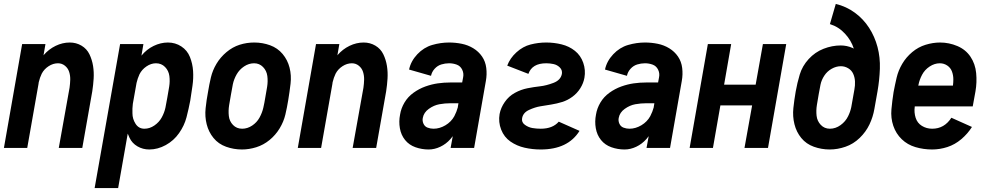

<svg xmlns="http://www.w3.org/2000/svg" viewBox="-34 -755 5054 980"><path d="M-14 0 79 -530H198L188 -472L189 -474Q215 -504 250 -521Q285 -538 322 -538Q355 -538 382 -522Q409 -506 422.5 -478Q436 -450 441 -418.5Q446 -387 444 -354Q442 -321 437 -289L386 0H266L321 -307Q324 -328 324.5 -348.5Q325 -369 319 -388Q313 -407 297.5 -419.5Q282 -432 262 -432Q237 -432 214 -417Q191 -402 179 -379Q169 -358 164 -336L163 -331V-329L105 0Z M449 205 579 -530H698L688 -471Q714 -503 750 -520.5Q786 -538 823 -538Q861 -538 891.5 -518Q922 -498 935.5 -464Q949 -430 951.5 -393Q954 -356 948.5 -317.5Q943 -279 937 -241Q929 -199 918 -156.5Q907 -114 880 -75.5Q853 -37 812 -14.5Q771 8 728 8Q695 8 667.5 -8Q640 -24 627 -52Q622 -62 618 -73L569 205ZM703 -98Q730 -98 754 -114.5Q778 -131 791.5 -155.5Q805 -180 810.5 -206Q816 -232 820 -257Q825 -285 829.5 -312.5Q834 -340 830.5 -367Q827 -394 808.5 -413Q790 -432 762 -432Q737 -432 713.5 -416Q690 -400 678 -376Q668 -354 663 -332L644 -225Q641 -201 642 -177Q642 -148 658 -123Q674 -98 703 -98Z M1201 8Q1159 8 1120 -6Q1081 -20 1056 -50.5Q1031 -81 1021 -120.5Q1011 -160 1015.5 -202.5Q1020 -245 1028 -287Q1034 -324 1042.5 -360Q1051 -396 1071 -429.5Q1091 -463 1122 -489Q1153 -515 1189 -526.5Q1225 -538 1263 -538H1264Q1306 -538 1344.5 -524Q1383 -510 1408.5 -479.5Q1434 -449 1444 -409.5Q1454 -370 1449 -327.5Q1444 -285 1437 -243Q1431 -206 1422.5 -170Q1414 -134 1393.5 -100Q1373 -66 1342 -40.5Q1311 -15 1274 -3.5Q1237 8 1201 8ZM1202 -98Q1229 -98 1253 -114Q1277 -130 1290.5 -154.5Q1304 -179 1310 -205Q1316 -231 1320 -257Q1325 -284 1329.5 -312Q1334 -340 1330.5 -367Q1327 -394 1308.5 -413Q1290 -432 1263 -432Q1236 -432 1212 -416Q1188 -400 1174 -375.5Q1160 -351 1154.5 -325Q1149 -299 1145 -273Q1140 -246 1135.5 -218Q1131 -190 1134 -163Q1137 -136 1155.5 -117Q1174 -98 1202 -98Z M1486 0 1579 -530H1698L1688 -472L1689 -474Q1715 -504 1750 -521Q1785 -538 1822 -538Q1855 -538 1882 -522Q1909 -506 1922.5 -478Q1936 -450 1941 -418.5Q1946 -387 1944 -354Q1942 -321 1937 -289L1886 0H1766L1821 -307Q1824 -328 1824.5 -348.5Q1825 -369 1819 -388Q1813 -407 1797.5 -419.5Q1782 -432 1762 -432Q1737 -432 1714 -417Q1691 -402 1679 -379Q1669 -358 1664 -336L1663 -331V-329L1605 0Z M2154 8Q2119 8 2086.5 -3.5Q2054 -15 2033.5 -40.5Q2013 -66 2007 -100.5Q2001 -135 2008 -170Q2013 -202 2030.5 -231.5Q2048 -261 2076.5 -281.5Q2105 -302 2137 -313.5Q2169 -325 2200.5 -329.5Q2232 -334 2265 -334H2325L2330 -361Q2334 -381 2325 -399.5Q2316 -418 2297.5 -425Q2279 -432 2258 -432Q2238 -432 2218.5 -426Q2199 -420 2184.5 -404Q2170 -388 2166 -368L2054 -400Q2063 -443 2096 -478Q2129 -513 2172 -525.5Q2215 -538 2258 -538Q2291 -538 2323 -531.5Q2355 -525 2382 -508.5Q2409 -492 2426.5 -466.5Q2444 -441 2448 -408Q2452 -375 2446 -342L2386 0H2266L2277 -60Q2271 -52 2265 -45Q2243 -20 2213.5 -6Q2184 8 2154 8ZM2179 -98Q2210 -98 2239.5 -115.5Q2269 -133 2285 -162Q2297 -185 2303 -208V-210L2306 -228H2265Q2237 -228 2209 -223Q2181 -218 2155 -199.5Q2129 -181 2124 -153Q2121 -138 2127.5 -123.5Q2134 -109 2148.5 -103.5Q2163 -98 2179 -98Z M2726 8Q2684 8 2644 -1Q2604 -10 2571.5 -32.5Q2539 -55 2524 -93.5Q2509 -132 2516 -173Q2522 -205 2542.5 -234.5Q2563 -264 2594 -281Q2625 -298 2658 -304.5Q2691 -311 2722.5 -314.5Q2754 -318 2791 -332Q2828 -346 2834 -378Q2837 -397 2823.5 -410.5Q2810 -424 2791.5 -428Q2773 -432 2754 -432Q2682 -432 2663 -378L2555 -420Q2569 -458 2602 -488Q2635 -518 2674.5 -528Q2714 -538 2754 -538Q2794 -538 2832.5 -528.5Q2871 -519 2900.5 -495.5Q2930 -472 2943 -434.5Q2956 -397 2949 -358Q2944 -330 2928 -304.5Q2912 -279 2887.5 -261Q2863 -243 2835.5 -234.5Q2808 -226 2780 -221.5Q2752 -217 2724.5 -212.5Q2697 -208 2666.5 -194Q2636 -180 2631 -152Q2627 -131 2645 -118Q2663 -105 2683.5 -101.5Q2704 -98 2726 -98Q2787 -98 2818 -134L2924 -87Q2865 8 2726 8Z M3154 8Q3119 8 3086.5 -3.5Q3054 -15 3033.5 -40.5Q3013 -66 3007 -100.5Q3001 -135 3008 -170Q3013 -202 3030.5 -231.5Q3048 -261 3076.5 -281.5Q3105 -302 3137 -313.5Q3169 -325 3200.5 -329.5Q3232 -334 3265 -334H3325L3330 -361Q3334 -381 3325 -399.5Q3316 -418 3297.5 -425Q3279 -432 3258 -432Q3238 -432 3218.5 -426Q3199 -420 3184.5 -404Q3170 -388 3166 -368L3054 -400Q3063 -443 3096 -478Q3129 -513 3172 -525.5Q3215 -538 3258 -538Q3291 -538 3323 -531.5Q3355 -525 3382 -508.5Q3409 -492 3426.5 -466.5Q3444 -441 3448 -408Q3452 -375 3446 -342L3386 0H3266L3277 -60Q3271 -52 3265 -45Q3243 -20 3213.5 -6Q3184 8 3154 8ZM3179 -98Q3210 -98 3239.5 -115.5Q3269 -133 3285 -162Q3297 -185 3303 -208V-210L3306 -228H3265Q3237 -228 3209 -223Q3181 -218 3155 -199.5Q3129 -181 3124 -153Q3121 -138 3127.5 -123.5Q3134 -109 3148.5 -103.5Q3163 -98 3179 -98Z M3486 0 3579 -530H3698L3662 -323H3823L3860 -530H3979L3886 0H3766L3805 -217H3643L3605 0Z M4201 8Q4159 8 4120 -6Q4081 -20 4056 -50.5Q4031 -81 4021 -121Q4011 -161 4015.5 -203.5Q4020 -246 4027.5 -288.5Q4035 -331 4048 -374.5Q4061 -418 4093.5 -453.5Q4126 -489 4169.5 -506Q4213 -523 4257 -523Q4289 -523 4318 -510L4324 -507Q4310 -550 4279 -583Q4247 -618 4202 -632L4232 -735Q4286 -722 4329.5 -690Q4373 -658 4402 -613Q4431 -568 4445 -515Q4459 -462 4457 -404Q4455 -346 4445 -289L4429 -199Q4422 -158 4404 -120Q4386 -82 4354 -51Q4322 -20 4281.5 -6Q4241 8 4201 8ZM4202 -98Q4231 -98 4256.5 -116.5Q4282 -135 4295 -162Q4306 -184 4311 -208L4327 -298Q4331 -319 4330 -339.5Q4329 -360 4321 -378Q4313 -396 4295.5 -406.5Q4278 -417 4258 -417Q4234 -417 4211 -404Q4188 -391 4173.5 -369Q4159 -347 4154 -323Q4149 -299 4145 -275Q4140 -247 4135.5 -219Q4131 -191 4134 -164Q4137 -137 4155.5 -117.5Q4174 -98 4202 -98Z M4724 8Q4680 8 4639 -4Q4598 -16 4568.5 -44.5Q4539 -73 4525.5 -113Q4512 -153 4516 -197Q4520 -241 4527 -285Q4534 -322 4542.5 -358.5Q4551 -395 4571 -429Q4591 -463 4622 -489Q4653 -515 4690.5 -526.5Q4728 -538 4764 -538Q4810 -538 4852.5 -520Q4895 -502 4919.5 -465.5Q4944 -429 4948.5 -382Q4953 -335 4945 -289L4931 -212H4635V-210Q4631 -181 4639.5 -154Q4648 -127 4671.5 -112.5Q4695 -98 4724 -98Q4786 -98 4822 -154L4927 -107Q4905 -72 4872.5 -44.5Q4840 -17 4801.5 -4.5Q4763 8 4724 8ZM4653 -318H4830Q4832 -334 4832 -350Q4832 -371 4825 -390Q4818 -409 4801 -420.5Q4784 -432 4763 -432Q4736 -432 4711 -415.5Q4686 -399 4672.5 -373.5Q4659 -348 4654 -322Z"/></svg>

Font: Iosevka SS08
Style: Bold Italic
Weight: 700
Italic angle: -10°
Monospace: yes
Designer: Belleve Invis
Foundry: Belleve Invis
Version: 2.1.0; ttfautohint (v1.8.2)